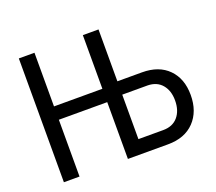

<svg xmlns="http://www.w3.org/2000/svg" viewBox="-119 -874 1166 1036"><g transform="rotate(-20 463.5 -355.5)"><path d="M538.6 -336.4V-81.1H681.2Q735.4 -81.1 765.6 -116.2Q795.9 -151.4 795.9 -210Q795.9 -266.1 766.6 -300.8Q737.3 -335.4 684.6 -336.4ZM170.9 -402.8H448.7V-710.9H538.6V-413.1H679.7Q776.4 -413.1 830.8 -357.9Q885.3 -302.7 885.3 -209Q885.3 -114.3 830.6 -57.1Q775.9 0 679.2 0H448.7V-326.2H170.9V0H81.1V-710.9H170.9Z"/></g></svg>

Font: MAUL Condensed
Style: Condensed Regular
Weight: 400
Designer: MAUL
Version: Version 1.0; 2020; ttfautohint (v1.8.3)